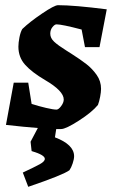

<svg xmlns="http://www.w3.org/2000/svg" viewBox="-20 -489 436 741"><path d="M370 -146Q370 -134 366.5 -115.5Q363 -97 358 -84Q335 -56 284.5 -23.5Q234 9 216 9H197L192 41Q266 69 266 114Q266 125 260.5 141.5Q255 158 248 168Q224 186 89 232L68 177Q115 155 134 144.5Q153 134 153 124Q153 109 102 94L98 58L126 5Q73 1 3 -7L33 -170H89L102 -88Q130 -79 158 -72.5Q186 -66 198 -66Q206 -66 216 -79.5Q226 -93 226 -105Q226 -138 154 -180Q103 -210 77 -239Q51 -268 51 -309Q51 -324 55 -344.5Q59 -365 66 -377Q94 -404 142 -436.5Q190 -469 204 -469Q266 -469 392 -453L364 -307H308L295 -375Q219 -395 198 -395Q191 -395 182.5 -384.5Q174 -374 174 -359Q174 -342 189 -328Q204 -314 236 -294L255 -282Q291 -259 313.5 -241.5Q336 -224 353 -200Q370 -176 370 -146Z"/></svg>

Font: Grenze
Style: Bold Italic
Weight: 700
Italic angle: -10°
Designer: Renata Polastri
Foundry: Omnibus-Type
Version: Version 1.002; ttfautohint (v1.8)